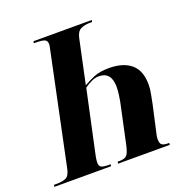

<svg xmlns="http://www.w3.org/2000/svg" viewBox="-142 -833 928 952"><g transform="rotate(-20 321.5 -357.0)"><path d="M443 -714 440 -704H428Q400 -704 380 -694Q360 -684 353 -650L304 -420Q328 -434 359.5 -447.5Q391 -461 440 -461Q515 -461 556.5 -426Q598 -391 598 -317Q598 -294 593 -269.5Q588 -245 583 -218L552 -79Q547 -61 547 -48Q547 -23 557.5 -16.5Q568 -10 585 -10H595L594 0H321L323 -10H332Q359 -10 370.5 -21Q382 -32 391 -73L437 -288Q439 -299 442 -321Q445 -343 445 -360Q445 -440 379 -440Q361 -440 342 -431.5Q323 -423 302 -408L230 -73Q228 -63 227 -54.5Q226 -46 226 -39Q226 -22 236.5 -16Q247 -10 273 -10H286L284 0H-15L-13 -10H0Q33 -10 51 -19Q69 -28 76 -63L197 -640Q200 -653 201.5 -660.5Q203 -668 203 -674Q203 -694 187.5 -699Q172 -704 145 -704H133L135 -714Z"/></g></svg>

Font: Noto Serif Display ExtraCondensed ExtraBold
Style: Italic
Weight: 800
Width: 2
Italic angle: -12°
Designer: Monotype Design Team
Foundry: Monotype Imaging Inc.
Version: Version 2.009